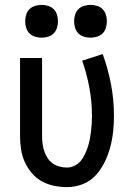

<svg xmlns="http://www.w3.org/2000/svg" viewBox="-20 -757 540 785"><path d="M254 8Q227 8 200.5 2.5Q174 -3 150.5 -16Q127 -29 109.5 -50Q92 -71 81 -95.5Q70 -120 66 -146.5Q62 -173 62 -200V-520H152V-200Q152 -185 154 -169.5Q156 -154 161 -139Q166 -124 174.5 -111Q183 -98 195.5 -89Q208 -80 223.5 -76Q239 -72 254 -72Q270 -72 285 -79.5Q300 -87 310 -99Q320 -111 327 -126Q334 -141 339 -156Q344 -171 347 -187Q350 -203 352 -219Q354 -235 355 -251Q356 -267 356 -283Q356 -341 345.5 -398Q335 -455 316 -509L400 -536Q422 -475 434 -411.5Q446 -348 446 -284Q446 -251 442.5 -218.5Q439 -186 430.5 -154.5Q422 -123 407.5 -93.5Q393 -64 371 -40Q349 -16 318 -4Q287 8 254 8ZM350 -603Q337 -603 323.5 -607Q310 -611 300.5 -620.5Q291 -630 287 -643.5Q283 -657 283 -670Q283 -683 287 -696.5Q291 -710 300.5 -719.5Q310 -729 323.5 -733Q337 -737 350 -737Q363 -737 376.5 -733Q390 -729 399.5 -719.5Q409 -710 413 -696.5Q417 -683 417 -670Q417 -657 413 -643.5Q409 -630 399.5 -620.5Q390 -611 376.5 -607Q363 -603 350 -603ZM150 -603Q137 -603 123.5 -607Q110 -611 100.5 -620.5Q91 -630 87 -643.5Q83 -657 83 -670Q83 -683 87 -696.5Q91 -710 100.5 -719.5Q110 -729 123.5 -733Q137 -737 150 -737Q163 -737 176.5 -733Q190 -729 199.5 -719.5Q209 -710 213 -696.5Q217 -683 217 -670Q217 -657 213 -643.5Q209 -630 199.5 -620.5Q190 -611 176.5 -607Q163 -603 150 -603Z"/></svg>

Font: Iosevka Medium
Style: Regular
Weight: 500
Monospace: yes
Designer: Belleve Invis
Foundry: Belleve Invis
Version: Version 32.5.0; ttfautohint (v1.8.4)